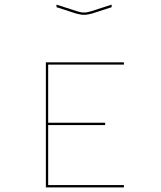

<svg xmlns="http://www.w3.org/2000/svg" viewBox="-20 -899 694 829"><path d="M515 -100V-90H178V-630H515V-620H188V-369H434V-359H188V-100ZM224 -879 311 -851Q318 -849 325.5 -847Q333 -845 343 -845Q353 -845 360.5 -847Q368 -849 375 -851L462 -879V-868L379 -841Q370 -839 362 -837Q354 -835 343 -835Q332 -835 324 -837Q316 -839 307 -841L224 -868Z"/></svg>

Font: Bungee Hairline
Style: Regular
Weight: 400
Designer: David Jonathan Ross
Foundry: David Jonathan Ross
Version: Version 1.001;PS 1.0;hotconv 1.0.72;makeotf.lib2.5.5900